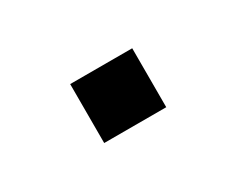

<svg xmlns="http://www.w3.org/2000/svg" viewBox="-34 -407 329 268"><g transform="rotate(-30 131.0 -273.5)"><path d="M81 -226V-321H181V-226Z"/></g></svg>

Font: Nunito Sans 6pt Light
Style: Regular
Weight: 300
Version: Version 3.101;gftools[0.9.27]